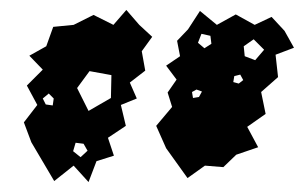

<svg xmlns="http://www.w3.org/2000/svg" viewBox="-20 -641 611 386"><path d="M43 -355 28 -395 55 -430 34 -469 66 -501 39 -529 73 -548 87 -587 128 -591 168 -611 208 -591 234 -621 260 -591 286 -567 265 -538 272 -499 241 -475 255 -443 223 -430 233 -388 197 -364 209 -328 174 -317 158 -275 128 -308 89 -277ZM314 -343 294 -388 326 -426 317 -455 335 -481 314 -509 342 -528 336 -559 358 -582 382 -619 416 -591 454 -612 492 -591 526 -607 552 -579 571 -545 534 -531 539 -486 505 -456 514 -412 477 -386 499 -345 455 -330 429 -305 392 -308 357 -283ZM403 -569 385 -573 378 -555 391 -544 405 -553ZM511 -541 490 -562 470 -548 472 -528 493 -520ZM204 -490 160 -498 135 -464 158 -418 203 -444ZM463 -491 451 -488 449 -476 460 -473 469 -480ZM386 -457 375 -461 366 -456 368 -444 380 -446ZM88 -443 78 -453 66 -443 72 -431 86 -429ZM148 -352 132 -354 127 -337 142 -325 156 -338Z"/></svg>

Font: Rubik Gemstones
Style: Regular
Weight: 400
Designer: Hubert and Fischer, NaN
Foundry: Hubert and Fischer, NaN
Version: Version 2.200